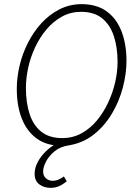

<svg xmlns="http://www.w3.org/2000/svg" viewBox="-20 -691 658 926"><path d="M224 215Q192 215 169.5 198Q147 181 147 147Q147 120 161 92.5Q175 65 199.5 40.5Q224 16 255 0L277 12Q205 12 157 -23Q109 -58 85 -119.5Q61 -181 61 -262Q61 -317 74.5 -374.5Q88 -432 115 -485Q142 -538 180 -579.5Q218 -621 267 -646Q316 -671 374 -671Q446 -671 494 -636.5Q542 -602 566 -540Q590 -478 590 -397Q590 -336 572.5 -269Q555 -202 519.5 -142.5Q484 -83 432 -42Q380 -1 312 10Q271 16 243.5 38.5Q216 61 202 88Q188 115 188 136Q188 157 201.5 169Q215 181 235 181Q260 181 288 160L302 183Q283 199 264.5 207Q246 215 224 215ZM280 -25Q331 -25 373 -48Q415 -71 447 -109.5Q479 -148 501.5 -196Q524 -244 535.5 -294.5Q547 -345 547 -392Q547 -464 528.5 -518.5Q510 -573 471.5 -603.5Q433 -634 371 -634Q321 -634 279 -611Q237 -588 204.5 -549.5Q172 -511 149.5 -463Q127 -415 116 -364.5Q105 -314 105 -267Q105 -195 123 -140.5Q141 -86 179.5 -55.5Q218 -25 280 -25Z"/></svg>

Font: Source Sans 3 Light
Style: Italic
Weight: 300
Italic angle: -11°
Designer: Paul D. Hunt
Foundry: Adobe
Version: Version 3.046;hotconv 1.0.118;makeotfexe 2.5.65603